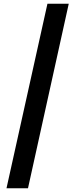

<svg xmlns="http://www.w3.org/2000/svg" viewBox="-20 -833 425 1036"><path d="M15 183H131L351 -813H236Z"/></svg>

Font: Source Han Sans HK Heavy
Style: Regular
Weight: 900
Designer: Ryoko NISHIZUKA 西塚涼子 (kana, bopomofo & ideographs); Paul D. Hunt (Latin, Greek & Cyrillic); Sandoll Communications 산돌커뮤니
Foundry: Adobe
Version: Version 2.000;hotconv 1.0.107;makeotfexe 2.5.65593